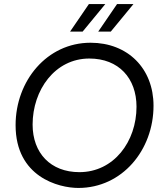

<svg xmlns="http://www.w3.org/2000/svg" viewBox="-20 -920 804 948"><path d="M367 8C583 8 738 -179 738 -398C738 -582 611 -709 427 -709C212 -709 57 -521 57 -302C57 -46 270 8 367 8ZM372 -70C230 -70 141 -164 141 -305C141 -475 251 -631 421 -631C566 -631 654 -534 654 -393C654 -221 542 -70 372 -70ZM388 -764 500 -900H419L326 -764ZM527 -764 639 -900H558L465 -764Z"/></svg>

Font: Fixel Display
Style: Italic
Weight: 400
Italic angle: -10°
Designer: AlfaBravo + MacPaw
Foundry: Kyrylo Tkachov, Marchela Mozhyna, Serhii Makarenko, Maria Weinstein, Zakhar Kryvoshyya
Version: Version 1.210;Glyphs 3.2 (3217)